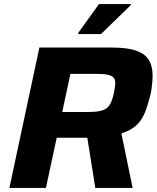

<svg xmlns="http://www.w3.org/2000/svg" viewBox="-20 -921 768 941"><path d="M26 0 173 -688H528Q607 -688 650.5 -671.5Q694 -655 711 -624.5Q728 -594 728 -550Q728 -536 726.5 -519Q725 -502 722.5 -484Q720 -466 715 -448Q706 -413 696 -384.5Q686 -356 671.5 -334Q657 -312 633.5 -295Q610 -278 575 -267L630 0H447L408 -246Q400 -246 390.5 -246Q381 -246 372 -246H258L205 0ZM285 -372H409Q445 -372 467.5 -376.5Q490 -381 503 -391Q516 -401 524 -419Q532 -437 538 -464Q541 -479 543 -492Q545 -505 545 -514Q545 -530 537 -540Q529 -550 509 -554.5Q489 -559 452 -559H325ZM363 -754V-759L465 -901H621V-896L475 -754Z"/></svg>

Font: Saira SemiExpanded
Style: Bold Italic
Weight: 700
Width: 6
Italic angle: -12°
Designer: Hector Gatti with collaboration of the Omnibus-Type team
Foundry: Omnibus-Type
Version: Version 1.101